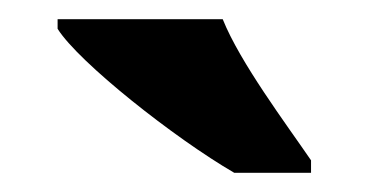

<svg xmlns="http://www.w3.org/2000/svg" viewBox="-20 -786 384 200"><path d="M224 -606H304V-619C278 -657 230 -721 212 -766H40V-756C62 -721 162 -642 224 -606Z"/></svg>

Font: Noto Serif Tamil Condensed Black
Style: Regular
Weight: 900
Width: 3
Designer: Indian Type Foundry, Tom Grace, and the Monotype Design Team
Foundry: Monotype Imaging Inc.
Version: Version 2.004